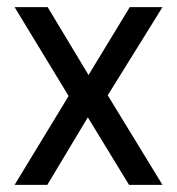

<svg xmlns="http://www.w3.org/2000/svg" viewBox="-20 -520 497 540"><path d="M21 0 173 -250 21 -500H114L229 -309L345 -500H437L283 -252L437 0H343L227 -190L113 0Z"/></svg>

Font: Cairo Medium
Style: Regular
Weight: 500
Designer: Mohamed Gaber, Accademia di Belle Arti di Urbino
Foundry: Kief Type Foundry, Accademia di Belle Arti di Urbino
Version: Version 3.117